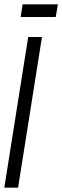

<svg xmlns="http://www.w3.org/2000/svg" viewBox="-28 -872 289 892"><path d="M-8 0 103 -700H167L56 0ZM68 -793 77 -852H241L231 -793Z"/></svg>

Font: Georama ExtraCondensed
Style: Italic
Weight: 400
Width: 2
Italic angle: -9°
Designer: Jean-Baptiste Levee
Foundry: Production Type
Version: Version 1.000